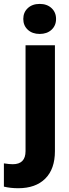

<svg xmlns="http://www.w3.org/2000/svg" viewBox="-72 -763 357 996"><path d="M218.8 -664.6Q218.8 -630.4 195.3 -608.6Q171.9 -586.9 133.8 -586.9Q95.7 -586.9 72.3 -608.6Q48.8 -630.4 48.8 -664.6Q48.8 -699.2 72.3 -720.9Q95.7 -742.7 133.8 -742.7Q171.9 -742.7 195.3 -720.9Q218.8 -699.2 218.8 -664.6ZM212.9 21Q212.9 113.8 162.8 163.6Q112.8 213.4 22.5 213.4Q-18.1 213.4 -51.8 205.1V84.5Q-22.9 88.9 -5.9 88.9Q60.5 88.9 60.5 21V-528.3H212.9Z"/></svg>

Font: Heebo ExtraBold
Style: Regular
Weight: 800
Designer: Oded Ezer
Foundry: Meir Sadan
Version: Version 2.001; ttfautohint (v1.5.14-ce02) -l 8 -r 50 -G 200 